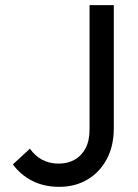

<svg xmlns="http://www.w3.org/2000/svg" viewBox="-20 -714 535 744"><path d="M210 10Q150 10 104.5 -13.5Q59 -37 30 -77L96 -138Q115 -110 143.5 -95Q172 -80 207 -80Q242 -80 269 -95Q296 -110 311.5 -139.5Q327 -169 327 -212V-694H421V-217Q421 -148 393.5 -97Q366 -46 318.5 -18Q271 10 210 10Z"/></svg>

Font: Outfit Thin
Style: Regular
Weight: 400
Version: Version 1.100;gftools[0.9.27]